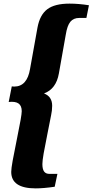

<svg xmlns="http://www.w3.org/2000/svg" viewBox="-20 -830 511 1060"><path d="M58 -352Q130 -352 146 -450L187 -678Q200 -748 241 -779Q282 -810 364 -810Q414 -810 471 -801L457 -731H418Q386 -731 368.5 -710Q351 -689 343 -638L305 -424Q290 -339 223 -314Q268 -297 268 -246Q268 -220 262 -193L242 -92Q228 -23 221 17Q214 57 214 76Q214 104 223.5 117Q233 130 253 130H297L282 201Q220 210 177 210Q42 210 42 119Q42 101 50 56.5Q58 12 75 -71L94 -169Q100 -204 100 -216Q100 -246 82.5 -258.5Q65 -271 28 -267L45 -353Z"/></svg>

Font: Sansita
Style: Bold Italic
Weight: 700
Italic angle: -11°
Designer: Pablo Cosgaya
Foundry: Omnibus-Type
Version: Version 1.006